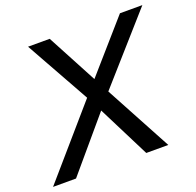

<svg xmlns="http://www.w3.org/2000/svg" viewBox="-156 -829 976 958"><g transform="rotate(-20 331.5 -350.0)"><path d="M-33 0 279 -360 89 -700H204L345 -435L577 -700H696L389 -353L579 0H462L323 -276L89 0Z"/></g></svg>

Font: Figtree Medium
Style: Italic
Weight: 500
Italic angle: -9.5°
Foundry: Erik Kennedy
Version: Version 2.001; ttfautohint (v1.8.4.7-5d5b);gftools[0.9.27]